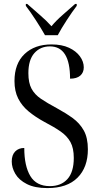

<svg xmlns="http://www.w3.org/2000/svg" viewBox="-20 -951 508 981"><path d="M222 10Q158 10 117.5 -10.5Q77 -31 58.5 -62.5Q40 -94 40 -126Q40 -159 57.5 -177Q75 -195 104 -195Q104 -103 135 -51.5Q166 0 235 0Q292 0 324.5 -36Q357 -72 357 -144Q357 -194 340 -225Q323 -256 290 -279Q257 -302 207 -328Q161 -353 126.5 -381.5Q92 -410 73 -447.5Q54 -485 54 -537Q54 -626 105.5 -675Q157 -724 243 -724Q296 -724 332.5 -707Q369 -690 388.5 -663Q408 -636 408 -607Q408 -580 390 -564.5Q372 -549 338 -549Q338 -714 235 -714Q186 -714 155.5 -679.5Q125 -645 125 -577Q125 -528 141 -498Q157 -468 189.5 -446Q222 -424 269 -399Q315 -374 351 -348Q387 -322 408 -284.5Q429 -247 429 -188Q429 -96 376 -43Q323 10 222 10ZM210 -771Q191 -805 163 -848Q135 -891 112 -921V-931H119Q147 -906 182 -876Q217 -846 243 -817Q267 -846 301.5 -876Q336 -906 364 -931H372V-921Q349 -891 321 -848Q293 -805 275 -771Z"/></svg>

Font: Noto Serif Display Condensed
Style: Regular
Weight: 400
Width: 3
Designer: Monotype Design Team
Foundry: Monotype Imaging Inc.
Version: Version 2.009